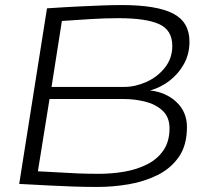

<svg xmlns="http://www.w3.org/2000/svg" viewBox="-20 -730 820 760"><path d="M56 -2 166 -697Q240 -702 293.5 -704.5Q347 -707 387 -708.5Q427 -710 461 -710Q600 -710 665 -676.5Q730 -643 730 -565Q730 -516 708 -476.5Q686 -437 650.5 -410Q615 -383 574 -372Q637 -365 678.5 -326Q720 -287 720 -227Q720 -155 688 -109Q656 -63 603.5 -37Q551 -11 489 -0.5Q427 10 367 10Q317 10 274 8.5Q231 7 180 4.5Q129 2 56 -2ZM184 -386H473Q515 -386 559 -405.5Q603 -425 632.5 -462Q662 -499 662 -548Q662 -611 610 -634.5Q558 -658 450 -658Q393 -658 339 -654.5Q285 -651 225 -647ZM176 -338 130 -52Q176 -50 214 -47.5Q252 -45 289.5 -43.5Q327 -42 372 -42Q423 -42 472.5 -50.5Q522 -59 562.5 -79.5Q603 -100 627 -135Q651 -170 651 -222Q651 -267 623 -292.5Q595 -318 553.5 -328Q512 -338 473 -338Z"/></svg>

Font: Georama Expanded Light
Style: Italic
Weight: 300
Width: 7
Italic angle: -9°
Designer: Jean-Baptiste Levee
Foundry: Production Type
Version: Version 1.000